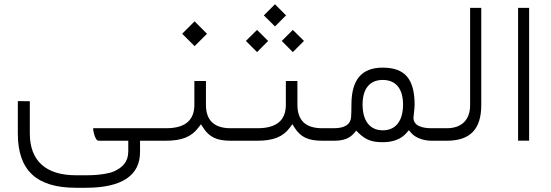

<svg xmlns="http://www.w3.org/2000/svg" viewBox="-20 -659 2582 899"><path d="M671.4 0C679.7 0 684.1 -9.3 684.1 -27.3V-32.7C684.1 -49.8 679.7 -58.6 671.4 -58.6H416C416 -52.2 417.5 -43.5 420.4 -32.2C426.3 -10.7 433.6 0 442.4 0H565.9H580.6V14.6V49.8C580.6 100.1 552.2 126 514.2 143.1C502 148.4 487.8 152.3 471.7 154.8C439.9 160.2 415 161.6 382.3 161.6H335.4C194.8 161.6 119.6 94.2 119.6 -34.2V-185.1L63.5 -185.5V-33.7C63.5 138.2 150.4 220.2 335.4 220.2H382.3C553.7 220.2 635.7 160.6 635.7 53.2V14.6V0H650.4Z M1069.8 0C1078.1 0 1082.5 -12.2 1082.5 -27.3V-32.7C1082.5 -49.8 1078.6 -58.6 1070.3 -58.6H1060.1C982.9 -58.6 944.3 -95.2 944.3 -168.5V-279.8H890.1V-168.5C890.1 -95.2 846.2 -58.6 757.8 -58.6H671.9C663.6 -58.6 659.7 -49.8 659.7 -32.7V-27.3C659.7 -9.3 664.1 0 672.4 0H755.4C833 0 876.5 -19 908.2 -60.5L920.9 -77.1L932.1 -60.1C959.5 -17.6 994.6 0 1060.5 0ZM891.1 -442.9 949.2 -501 891.1 -559.1 833 -501Z M1267.6 -535.2 1319.3 -586.9 1267.6 -639.2 1215.3 -586.9ZM1351.1 -415 1403.3 -467.3 1351.1 -519 1299.3 -467.3ZM1183.6 -415 1235.4 -467.3 1183.6 -519 1131.3 -467.3ZM1498 0C1506.3 0 1510.7 -12.2 1510.7 -27.3V-32.7C1510.7 -49.8 1506.8 -58.6 1498.5 -58.6H1488.3C1411.1 -58.6 1372.6 -95.2 1372.6 -168.5V-279.8H1318.4V-168.5C1318.4 -95.2 1274.4 -58.6 1186 -58.6H1065.9C1057.6 -58.6 1053.7 -49.8 1053.7 -32.7V-27.3C1053.7 -9.3 1058.1 0 1066.4 0H1183.6C1261.7 0 1305.2 -19 1336.4 -60.5L1349.1 -77.6L1360.4 -59.6C1387.2 -18.1 1421.9 0 1488.8 0Z M2016.6 0C2024.9 0 2029.3 -12.2 2029.3 -27.3V-32.7C2029.3 -49.8 2024.9 -58.6 2016.6 -58.6H2000.5C1960.9 -58.6 1916 -67.9 1916 -107.9C1916 -116.7 1921.4 -150.4 1921.4 -167.5C1921.4 -290.5 1875 -342.3 1771.5 -342.3C1675.3 -342.3 1625.5 -288.1 1625.5 -168.5C1625.5 -145.5 1625 -126.5 1624 -111.3C1621.6 -76.2 1594.2 -58.6 1543 -58.6H1494.1C1485.8 -58.6 1481.9 -49.8 1481.9 -32.7V-27.3C1481.9 -9.3 1486.3 0 1494.6 0H1543.9C1588.9 0 1616.7 -11.2 1637.7 -35.2L1647.9 -47.4L1659.2 -36.1C1674.8 -21 1690.9 -9.8 1707 -3.4C1723.1 3.4 1744.6 6.8 1771.5 6.8C1821.3 6.8 1858.4 -7.8 1883.3 -36.6L1894.5 -49.3L1905.8 -36.1C1924.8 -14.2 1962.4 0 2001.5 0ZM1867.2 -169.4C1867.2 -93.8 1833.5 -48.8 1772.5 -48.8C1711.4 -48.8 1677.7 -93.8 1677.7 -169.4C1677.7 -242.2 1710 -284.7 1772 -284.7C1834.5 -284.7 1867.2 -242.2 1867.2 -169.4Z M2012.2 -58.6C2003.9 -58.6 2000 -49.8 2000 -32.7V-27.3C2000 -9.3 2004.4 0 2012.7 0H2071.3C2181.2 0 2233.4 -53.7 2233.4 -167V-622.1H2181.2V-166.5C2181.2 -97.7 2141.6 -58.6 2071.8 -58.6Z M2405.8 -0.5H2457.5V-622.1H2405.8Z"/></svg>

Font: Shabnam Thin
Style: Regular
Weight: 100
Foundry: DejaVu fonts team - Redesigned by Saber Rastikerdar - Based on Vazir font
Version: Version 5.0.1